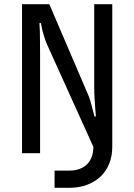

<svg xmlns="http://www.w3.org/2000/svg" viewBox="-20 -730 640 915"><path d="M85 -710H215L398 -283Q405 -268 410.5 -249.5Q416 -231 420 -214Q426 -194 430 -175H437Q437 -175 436 -187Q435 -199 433.5 -219Q432 -239 430.5 -264.5Q429 -290 429 -316V-710H515V-30Q515 14 500.5 50Q486 86 459 111.5Q432 137 394.5 151Q357 165 310 165H240V83H310Q364 83 394.5 53Q425 23 425 -30L206 -514Q198 -532 192 -551Q186 -570 182 -585Q178 -603 175 -620H168Q169 -601 170 -579Q170 -560 170.5 -535.5Q171 -511 171 -482V0H85Z"/></svg>

Font: JetBrainsMono NF
Style: Regular
Weight: 400
Monospace: yes
Designer: Philipp Nurullin, Konstantin Bulenkov
Foundry: JetBrains
Version: Version 1.0.2; ttfautohint (v1.8.3)